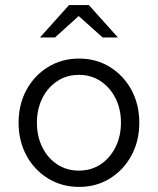

<svg xmlns="http://www.w3.org/2000/svg" viewBox="-20 -726 620 754"><path d="M290.5 8Q223 8 169 -25Q115 -58 84 -115.2Q53 -172.3 53 -244.2Q53 -316 84 -373Q115 -430 169 -463Q223 -496 290.5 -496Q358 -496 411.5 -463Q465 -430 496 -373.1Q527 -316.2 527 -244.1Q527 -172 496 -115Q465 -58 411.5 -25Q358 8 290.5 8ZM289.5 -56Q338 -56 375 -80.5Q412 -105 433.5 -147.9Q455 -190.9 455 -244.4Q455 -298 433.5 -340.5Q411.9 -383 374.8 -407.5Q337.7 -432 290 -432Q242 -432 204.8 -407.5Q167.6 -382.9 146.3 -340.3Q125 -297.7 125 -244Q125 -190.5 146.3 -147.7Q167.6 -104.8 204.8 -80.4Q242 -56 289.5 -56ZM383 -579 289 -663 196 -579H137L251 -706H329L443 -579Z"/></svg>

Font: Red Hat Text VF
Style: Regular
Weight: 300
Designer: Pentagram, MCKL
Foundry: Pentagram, MCKL
Version: Version 1.023